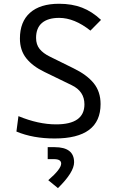

<svg xmlns="http://www.w3.org/2000/svg" viewBox="-20 -723 626 1016"><path d="M269 9.8Q154.3 9.8 66.9 -26.9L77.6 -108.4Q183.1 -64.9 276.9 -64.9Q426.8 -64.9 426.8 -170.9Q426.8 -240.2 358.9 -272.5L216.3 -341.8Q152.8 -372.1 119.1 -414.6Q85.4 -457 85.4 -519Q85.4 -607.9 138.9 -655.5Q192.4 -703.1 292.5 -703.1Q360.8 -703.1 414.1 -682.6Q467.3 -662.1 514.6 -617.7L458.5 -561Q373.5 -628.4 293 -628.4Q233.9 -628.4 202.4 -601.8Q170.9 -575.2 170.9 -522.5Q170.9 -487.3 189.5 -464.1Q208 -440.9 244.1 -423.3L369.6 -361.3Q439.9 -327.1 476.1 -282.5Q512.2 -237.8 512.2 -172.4Q512.2 9.8 269 9.8ZM286.6 272.5 235.4 230.5Q303.7 171.4 303.7 142.6Q303.7 119.1 265.6 119.1H232.4V55.7H269Q372.1 55.7 372.1 135.7Q372.1 188.5 286.6 272.5Z"/></svg>

Font: Cascadia Mono NF SemiLight
Style: Regular
Weight: 350
Monospace: yes
Designer: Aaron Bell
Foundry: Saja Typeworks
Version: Version 2404.023; ttfautohint (v1.8.4)